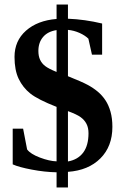

<svg xmlns="http://www.w3.org/2000/svg" viewBox="-20 -744 540 840"><path d="M227.5 9.8Q175.3 8.8 118.9 -2Q62.5 -12.7 35.6 -24.9V-181.2H81.1L98.6 -90.3Q113.3 -70.3 154.5 -54.7Q195.8 -39.1 227.5 -38.1V-276.4Q145.5 -308.6 112.8 -334.7Q80.1 -360.8 61.8 -398.9Q43.5 -437 43.5 -495.1Q43.5 -565.4 93.8 -609.9Q144 -654.3 227.5 -661.1V-724.1H277.3V-662.1Q351.1 -659.2 426.8 -641.1V-504.9H382.3L366.7 -574.7Q352.5 -588.9 328.1 -599.9Q303.7 -610.8 277.3 -613.3V-410.6Q338.4 -386.2 363.3 -372.8Q388.2 -359.4 407.7 -343Q427.2 -326.7 441.4 -305.2Q455.6 -283.7 463.6 -254.9Q471.7 -226.1 471.7 -189Q471.7 -103.5 419.2 -51Q366.7 1.5 277.3 7.8V76.2H227.5ZM367.2 -161.1Q367.2 -185.1 358.4 -202.1Q349.6 -219.2 332.8 -231.4Q315.9 -243.7 277.3 -257.8V-37.6Q320.8 -45.4 344 -76.4Q367.2 -107.4 367.2 -161.1ZM147.9 -521Q147.9 -498.5 155.3 -482.7Q162.6 -466.8 177.2 -455.3Q191.9 -443.8 227.5 -429.2V-612.3Q189 -606.4 168.5 -582.3Q147.9 -558.1 147.9 -521Z"/></svg>

Font: Tinos
Style: Bold
Weight: 700
Designer: Steve Matteson
Foundry: Monotype Imaging Inc.
Version: Version 1.23